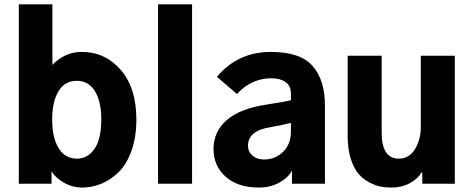

<svg xmlns="http://www.w3.org/2000/svg" viewBox="-20 -844 2170 882"><path d="M66.4 0V-824.2H220.7V-545.9Q278.3 -605.5 355.5 -605.5Q462.9 -605.5 534.7 -522.9Q606.4 -440.4 606.4 -294.9Q606.4 -212.9 583.5 -149.9Q560.5 -86.9 523.4 -51.8Q486.3 -16.6 444.3 0.5Q402.3 17.6 358.4 17.6Q312.5 17.6 273.4 -4.9Q234.4 -27.3 216.8 -57.6V0ZM219.7 -294.9Q219.7 -210.9 249.5 -163.1Q279.3 -115.2 333 -115.2Q382.8 -115.2 414.1 -160.2Q445.3 -205.1 445.3 -294.9Q445.3 -377.9 416 -425.3Q386.7 -472.7 333 -472.7Q276.4 -472.7 248 -423.8Q219.7 -375 219.7 -294.9Z M706.1 0V-824.2H862.3V0Z M1119.1 -173.8Q1119.1 -147.5 1139.6 -129.4Q1160.2 -111.3 1192.4 -111.3Q1244.1 -111.3 1280.3 -146.5Q1316.4 -181.6 1316.4 -240.2V-279.3Q1259.8 -265.6 1226.6 -260.7Q1119.1 -245.1 1119.1 -173.8ZM960.9 -160.2Q960.9 -240.2 1022.5 -293Q1084 -345.7 1203.1 -363.3Q1300.8 -378.9 1316.4 -383.8V-414.1Q1316.4 -450.2 1291.5 -467.3Q1266.6 -484.4 1226.6 -484.4Q1134.8 -484.4 1068.4 -412.1L976.6 -491.2Q1072.3 -605.5 1224.6 -605.5Q1359.4 -605.5 1416 -541Q1472.7 -476.6 1472.7 -358.4V0H1321.3V-60.5Q1303.7 -27.3 1262.7 -4.9Q1221.7 17.6 1168.9 17.6Q1073.2 17.6 1017.1 -31.7Q960.9 -81.1 960.9 -160.2Z M1577.1 -216.8V-587.9H1733.4V-233.4Q1733.4 -115.2 1812.5 -115.2Q1859.4 -115.2 1886.2 -158.7Q1913.1 -202.1 1913.1 -261.7V-587.9H2069.3V0H1919.9V-52.7H1917Q1900.4 -23.4 1863.3 -2.9Q1826.2 17.6 1778.3 17.6Q1752.9 17.6 1729 13.2Q1705.1 8.8 1676.3 -6.3Q1647.5 -21.5 1626.5 -45.9Q1605.5 -70.3 1591.3 -114.7Q1577.1 -159.2 1577.1 -216.8Z"/></svg>

Font: Gothic A1 Black
Style: Regular
Weight: 900
Version: Version 2.50